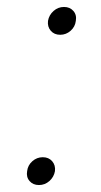

<svg xmlns="http://www.w3.org/2000/svg" viewBox="-20 -526 290 552"><path d="M153 -426Q136 -426 126 -437.5Q116 -449 118 -466Q121 -483 134 -494.5Q147 -506 164 -506Q181 -506 191 -494.5Q201 -483 198 -466Q196 -449 183 -437.5Q170 -426 153 -426ZM92 6Q75 6 65 -5.5Q55 -17 58 -34Q60 -51 73 -62.5Q86 -74 103 -74Q120 -74 130 -62.5Q140 -51 138 -34Q135 -17 122 -5.5Q109 6 92 6Z"/></svg>

Font: Retni Sans Light
Style: Italic
Weight: 300
Italic angle: -8°
Designer: Vitaly Kuzmin
Foundry: ParaType Ltd.
Version: Version 1.00;June 10, 2019;FontCreator 11.5.0.2425 64-bit; t